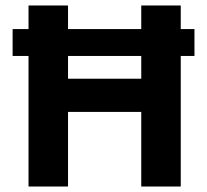

<svg xmlns="http://www.w3.org/2000/svg" viewBox="-20 -680 756 700"><path d="M26 -574H689V-476H26ZM495 0V-660H639V0ZM84 0V-660H228V0ZM182 -272V-393H564V-272Z"/></svg>

Font: Bricolage Grotesque 72pt
Style: Bold
Weight: 700
Designer: Mathieu Triay
Foundry: Atelier Triay
Version: Version 1.001;gftools[0.9.33.dev8+g029e19f]